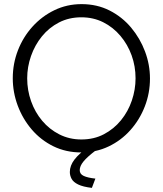

<svg xmlns="http://www.w3.org/2000/svg" viewBox="-20 -735 791 932"><path d="M375 5Q300 5 239 -25Q178 -55 134 -106.5Q90 -158 66 -222.5Q42 -287 42 -355Q42 -426 67 -490.5Q92 -555 137.5 -605.5Q183 -656 244 -685.5Q305 -715 376 -715Q451 -715 512 -684Q573 -653 616.5 -601Q660 -549 684 -485Q708 -421 708 -354Q708 -283 683 -218.5Q658 -154 613 -103.5Q568 -53 507 -24Q446 5 375 5ZM112 -355Q112 -297 131 -243.5Q150 -190 185 -148.5Q220 -107 268.5 -82.5Q317 -58 375 -58Q436 -58 484.5 -83.5Q533 -109 567.5 -151.5Q602 -194 620 -247Q638 -300 638 -355Q638 -413 619 -466Q600 -519 564.5 -561Q529 -603 481 -627Q433 -651 375 -651Q315 -651 266.5 -626Q218 -601 183.5 -558.5Q149 -516 130.5 -463Q112 -410 112 -355ZM319 100Q319 69 341.5 39.5Q364 10 409 -21H428L445 -5Q404 26 385.5 48.5Q367 71 367 91Q367 110 386.5 119Q406 128 443 132L426 177Q383 172 359.5 160.5Q336 149 327.5 133Q319 117 319 100Z"/></svg>

Font: Raleway Thin
Style: Regular
Weight: 400
Version: Version 4.026